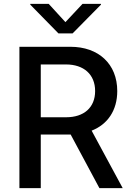

<svg xmlns="http://www.w3.org/2000/svg" viewBox="-20 -969 682 989"><path d="M80 0H190V-276H340H344L492 0H612L452 -296C534 -328 584 -400 584 -500C584 -640 487 -728 343 -728H80ZM136 -945 281 -797H354L500 -945V-949H405L317 -855L231 -949H136ZM190 -365V-637H320C411 -637 470 -586 470 -500C470 -414 411 -365 321 -365Z"/></svg>

Font: Wafeq Medium
Style: Regular
Weight: 500
Designer: Rasmus Andersson & Azza Alameddine
Foundry: Google & TypeTogether
Version: Version 3.000;January 28, 2025;FontCreator 15.0.0.3014 64-bi